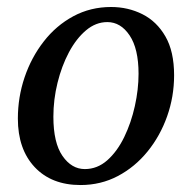

<svg xmlns="http://www.w3.org/2000/svg" viewBox="-20 -514 546 546"><path d="M475.1 -299.8Q475.1 -239.3 455.3 -183.3Q435.5 -127.4 399.7 -83.3Q363.8 -39.1 315.2 -13.4Q266.6 12.2 209 12.2Q126.5 12.2 78.6 -38.8Q30.8 -89.8 30.8 -176.8Q30.8 -237.8 50 -294.4Q69.3 -351.1 104.5 -396.2Q139.6 -441.4 188.5 -467.8Q237.3 -494.1 295.9 -494.1Q344.2 -494.1 385 -473.6Q425.8 -453.1 450.4 -410.4Q475.1 -367.7 475.1 -299.8ZM374 -304.2Q374 -375.5 348.6 -413.3Q323.2 -451.2 285.2 -451.2Q252.4 -451.2 224.6 -427.7Q196.8 -404.3 176 -365.2Q155.3 -326.2 143.6 -278.6Q131.8 -231 131.8 -182.1Q131.8 -107.9 157.7 -70.6Q183.6 -33.2 221.2 -33.2Q256.8 -33.2 285.2 -58.3Q313.5 -83.5 333.3 -124.3Q353 -165 363.5 -212.4Q374 -259.8 374 -304.2Z"/></svg>

Font: Charis
Style: Italic
Weight: 400
Italic angle: -11°
Designer: Walt Agee, Miriam Martin, Annie Olsen, Victor Gaultney, Lorna Priest, Alan Ward, Bob Hallissy, Martin Hosken, Sharon Cor
Foundry: SIL Global
Version: Version 7.000